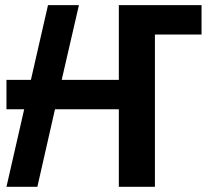

<svg xmlns="http://www.w3.org/2000/svg" viewBox="-20 -720 797 740"><path d="M438 0V-298.8H191.9L124 0H4.9L73.2 -298.8H4.9V-412.1H99.1L165 -700.2H284.2L217.8 -412.1H438V-700.2H756.8V-586.9H577.1V0Z"/></svg>

Font: Cakra Normal
Style: Regular
Weight: 400
Designer: Lucia Kollert, Vojtech Kollert
Foundry: OoM Type
Version: Version 1.000;Glyphs 3.1.1 (3148)